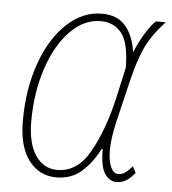

<svg xmlns="http://www.w3.org/2000/svg" viewBox="-45 -588 574 639"><g transform="rotate(5 242.0 -268.0)"><path d="M39 -168Q39 -275 70 -361.5Q101 -448 154 -497Q207 -546 270 -546Q323 -546 350 -513.5Q377 -481 384 -430H386Q398 -459 415 -488Q432 -517 451 -536H484Q440 -488 420 -445.5Q400 -403 383 -333L349 -191Q336 -135 336 -95Q336 -60 345.5 -39.5Q355 -19 371 -19Q383 -19 393.5 -26.5Q404 -34 417 -49L428 -28Q414 -10 399.5 -1Q385 8 367 8Q344 8 328 -15Q312 -38 312 -97L309 -98Q283 -48 249 -19Q215 10 166 10Q109 10 74 -36Q39 -82 39 -168ZM341 -266 365 -374Q364 -458 338 -489.5Q312 -521 269 -521Q213 -521 167 -474Q121 -427 94 -346Q67 -265 67 -168Q67 -96 94 -55.5Q121 -15 167 -15Q234 -15 275 -87.5Q316 -160 341 -266Z"/></g></svg>

Font: Noto Serif NarrowThin
Style: Italic
Weight: 250
Width: 4
Italic angle: -12°
Designer: Monotype Design Team
Foundry: Monotype Imaging Inc.
Version: Version 1.001